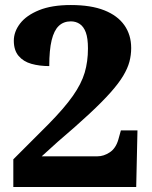

<svg xmlns="http://www.w3.org/2000/svg" viewBox="-20 -744 604 764"><path d="M33 0V-110L172 -249Q236 -314 270 -362.5Q304 -411 317 -455Q330 -499 330 -551Q330 -592 321.5 -615Q313 -638 297.5 -648.5Q282 -659 262 -659Q233 -659 214 -641Q195 -623 185.5 -584Q176 -545 176 -481Q137 -481 105 -490Q73 -499 54 -521.5Q35 -544 35 -582Q35 -618 60 -650.5Q85 -683 135.5 -703.5Q186 -724 262 -724Q342 -724 395 -703Q448 -682 475 -643.5Q502 -605 502 -553Q502 -525 495 -498.5Q488 -472 470 -442Q452 -412 419.5 -375.5Q387 -339 335.5 -291Q284 -243 210 -180L146 -122H368Q393 -122 417 -138Q441 -154 451 -189L461 -225H527L522 0Z"/></svg>

Font: Noto Serif Kannada ExtraBold
Style: Regular
Weight: 800
Version: Version 2.003